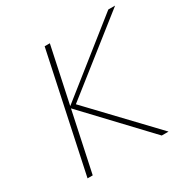

<svg xmlns="http://www.w3.org/2000/svg" viewBox="-151 -794 914 930"><g transform="rotate(-30 306.0 -329.0)"><path d="M493 0 173 -339 574 -658H612L197 -330L201 -347L531 0ZM78 0 218 -658H247L107 0Z"/></g></svg>

Font: Ysabeau Office Thin
Style: Italic
Weight: 250
Italic angle: -12°
Designer: Christian Thalmann (Catharsis Fonts)
Version: Version 2.001;gftools[0.9.30]; featfreeze: tnum,lnum,ss02